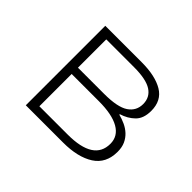

<svg xmlns="http://www.w3.org/2000/svg" viewBox="-110 -650 820 820"><g transform="rotate(45 300.0 -240.0)"><path d="M116 0V-480H336Q418 -480 465 -452Q512 -424 512 -362Q512 -316 487.5 -292Q463 -268 427 -257V-254Q447 -249 466.5 -240Q486 -231 501 -217Q516 -203 525 -183.5Q534 -164 534 -137Q534 -67 482 -33.5Q430 0 341 0ZM160 -271H318Q399 -271 433 -294Q467 -317 467 -358Q467 -399 434 -420.5Q401 -442 327 -442H160ZM160 -38H331Q488 -38 488 -139Q488 -185 446 -209Q404 -233 324 -233H160Z"/></g></svg>

Font: Source Code Pro Light
Style: Regular
Weight: 300
Monospace: yes
Designer: Paul D. Hunt, Teo Tuominen
Foundry: Adobe Systems Incorporated
Version: Version 2.030;PS 1.000;hotconv 16.6.51;makeotf.lib2.5.65220